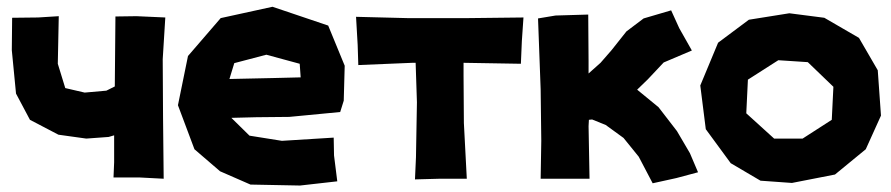

<svg xmlns="http://www.w3.org/2000/svg" viewBox="-20 -539 2686 579"><path d="M328.1 -489.3 326.2 -278.3 300.8 -265.6 235.4 -259.8 176.8 -273.4 154.3 -346.7 157.2 -490.2 94.7 -486.3 16.6 -485.4 15.6 -387.7 28.3 -256.8 70.3 -177.7 156.2 -132.8 240.2 -121.1 307.6 -126 324.2 -130.9V-49.8L322.3 -3.9H399.4L473.6 0L471.7 -183.6L470.7 -360.4L478.5 -486.3L391.6 -490.2Z M1005.9 -201.2 1016.6 -235.4 1019.5 -340.8 969.7 -461.9 801.8 -518.6 645.5 -484.4 546.9 -370.1 516.6 -221.7 566.4 -88.9 643.6 -22.5 735.4 17.6 884.8 20.5 997.1 7.8 987.3 -70.3 986.3 -124 830.1 -114.3 732.4 -129.9 677.7 -183.6 752.9 -185.5 852.5 -186.5ZM886.7 -305.7 805.7 -303.7 671.9 -300.8 686.5 -348.6 783.2 -374 883.8 -346.7Z M1053.7 -488.3 1058.6 -403.3 1060.5 -342.8 1223.6 -349.6H1233.4L1237.3 -230.5L1234.4 -64.5L1231.4 2L1305.7 0H1387.7L1378.9 -168L1377.9 -310.5V-349.6L1550.8 -346.7L1553.7 -415L1558.6 -486.3L1393.6 -484.4H1208Z M1602.5 -483.4 1610.4 -269.5 1612.3 -114.3 1610.4 0H1682.6H1757.8L1754.9 -158.2L1755.9 -177.7L1765.6 -178.7L1806.6 -162.1L1860.4 -123L1906.2 -66.4L1948.2 13.7L2019.5 -2L2085 -19.5L2060.5 -77.1L2021.5 -143.6L1965.8 -215.8L1901.4 -268.6L1933.6 -299.8L1981.4 -350.6L2066.4 -386.7L2028.3 -454.1L2003.9 -507.8L1920.9 -483.4L1869.1 -444.3L1824.2 -387.7L1791 -349.6L1754.9 -317.4V-353.5L1753.9 -495.1L1655.3 -492.2Z M2360.4 -499 2238.3 -479.5 2145.5 -410.2 2091.8 -281.2 2108.4 -149.4 2183.6 -46.9 2273.4 5.9 2368.2 12.7 2498 -12.7 2590.8 -88.9 2636.7 -190.4 2627 -327.1 2570.3 -424.8 2465.8 -485.4ZM2416 -351.6 2493.2 -277.3 2488.3 -177.7 2400.4 -121.1H2314.5L2230.5 -197.3L2235.4 -298.8L2327.1 -357.4Z"/></svg>

Font: MaokenAssortedSans-TC
Style: Regular
Weight: 500
Version: Version 0.83